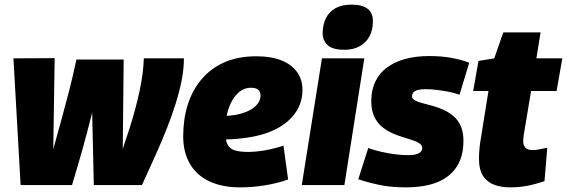

<svg xmlns="http://www.w3.org/2000/svg" viewBox="-20 -799 2448 829"><path d="M593 0H385L378 -313Q369 -278 359 -239Q349 -200 337.5 -159Q326 -118 314 -77.5Q302 -37 291 0H69L38 -547L216 -548L210 -155Q228 -220 245 -281.5Q262 -343 278.5 -407Q295 -471 310 -542H514L510 -156Q526 -203 539.5 -245.5Q553 -288 563.5 -327Q574 -366 582 -403Q590 -440 595 -476Q600 -512 601 -547H774Q774 -501 764.5 -453Q755 -405 739 -353.5Q723 -302 701 -246Q679 -190 651.5 -129Q624 -68 593 0Z M920 -299Q936 -297 957.5 -298.5Q979 -300 998 -303Q1049 -313 1076.5 -335Q1104 -357 1105 -385Q1105 -403 1095 -411.5Q1085 -420 1065 -420Q1034 -421 1008.5 -398Q983 -375 968 -333.5Q953 -292 953 -234Q952 -197 961.5 -177Q971 -157 993 -150Q1015 -143 1052 -143Q1069 -143 1093 -145.5Q1117 -148 1145 -154Q1173 -160 1204 -170L1224 -24Q1176 -7 1122.5 1.5Q1069 10 1017 10Q939 10 884 -16Q829 -42 800 -91.5Q771 -141 771 -211Q771 -284 790.5 -346.5Q810 -409 850 -456.5Q890 -504 949 -530Q1008 -556 1087 -556Q1150 -556 1194.5 -538.5Q1239 -521 1262.5 -488Q1286 -455 1286 -412Q1286 -331 1223 -276Q1160 -221 1049 -205Q1009 -199 975 -197.5Q941 -196 909 -200Z M1283 0 1370 -547H1553L1467 0ZM1498 -779Q1545 -779 1568 -760.5Q1591 -742 1590 -706Q1590 -669 1575 -641.5Q1560 -614 1532.5 -599Q1505 -584 1466 -584Q1419 -584 1396 -603Q1373 -622 1373 -658Q1374 -693 1387 -720Q1400 -747 1427.5 -763Q1455 -779 1498 -779Z M1527 -25 1570 -160Q1594 -151 1624 -144Q1654 -137 1685.5 -133Q1717 -129 1742 -129Q1763 -129 1776 -132.5Q1789 -136 1796 -143Q1803 -150 1803 -159Q1803 -172 1791 -180Q1779 -188 1759 -194.5Q1739 -201 1716 -208Q1693 -215 1669.5 -226Q1646 -237 1626.5 -254Q1607 -271 1595 -297.5Q1583 -324 1583 -363Q1583 -409 1600 -445.5Q1617 -482 1649.5 -506.5Q1682 -531 1728 -544Q1774 -557 1834 -557Q1887 -557 1930 -549Q1973 -541 2006 -528L1964 -390Q1942 -398 1916 -403Q1890 -408 1864.5 -411Q1839 -414 1818 -414Q1797 -414 1784 -410.5Q1771 -407 1765 -400Q1759 -393 1759 -383Q1759 -373 1771 -366Q1783 -359 1802.5 -354Q1822 -349 1846 -342.5Q1870 -336 1893.5 -325.5Q1917 -315 1937 -298.5Q1957 -282 1969 -255.5Q1981 -229 1981 -191Q1981 -145 1968 -111Q1955 -77 1931.5 -53.5Q1908 -30 1877 -16Q1846 -2 1809 4Q1772 10 1733 10Q1670 10 1621 0Q1572 -10 1527 -25Z M2343 -161 2331 -17Q2294 -4 2258 3Q2222 10 2182 10Q2145 10 2114.5 -1Q2084 -12 2066 -39Q2048 -66 2048 -115Q2048 -131 2050 -155Q2052 -179 2056 -200L2089 -406H2023L2046 -536L2114 -547L2153 -659H2314L2296 -547H2408L2383 -406H2273L2241 -214Q2240 -207 2239.5 -201Q2239 -195 2239 -190Q2239 -172 2248.5 -161.5Q2258 -151 2280 -151Q2293 -151 2307.5 -154Q2322 -157 2343 -161Z"/></svg>

Font: Georama ExtraCondensed Thin ExtraBold
Style: Italic
Weight: 800
Italic angle: -9°
Version: Version 1.001